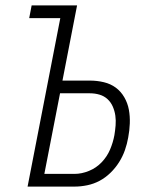

<svg xmlns="http://www.w3.org/2000/svg" viewBox="-20 -690 590 710"><path d="M82 0 203 -623H88L97 -670H265L211 -392H312Q339 -392 364 -386Q389 -380 408 -366Q427 -352 439.5 -330.5Q452 -309 456.5 -284.5Q461 -260 460 -233.5Q459 -207 454 -181Q450 -158 442 -135Q434 -112 420.5 -90.5Q407 -69 388.5 -51Q370 -33 348.5 -21.5Q327 -10 303 -5Q279 0 256 0ZM144 -47H256Q282 -47 309 -58Q336 -69 356 -90Q376 -111 387 -137Q398 -163 403 -190Q406 -208 407.5 -226.5Q409 -245 406.5 -262.5Q404 -280 397 -296Q390 -312 377.5 -323.5Q365 -335 348 -340Q331 -345 313 -345H202Z"/></svg>

Font: Lode Dark
Style: Italic
Weight: 400
Italic angle: -11°
Monospace: yes
Designer: Belleve Invis
Foundry: Belleve Invis
Version: Version 29.2.0; ttfautohint (v1.8.3)